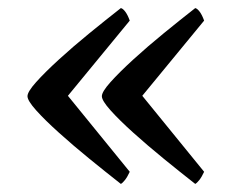

<svg xmlns="http://www.w3.org/2000/svg" viewBox="-20 -497 570 475"><path d="M279 -42Q242 -71 201.5 -104Q161 -137 126 -168.5Q91 -200 69.5 -224Q48 -248 48 -259Q48 -270 69.5 -294Q91 -318 126 -350Q161 -382 201.5 -415Q242 -448 279 -477Q284 -476 290 -468Q296 -460 301 -446L148 -260L301 -72Q295 -59 289 -51.5Q283 -44 279 -42ZM463 -42Q426 -71 385.5 -104Q345 -137 310 -168.5Q275 -200 253.5 -224Q232 -248 232 -259Q232 -270 253.5 -294Q275 -318 310 -350Q345 -382 385.5 -415Q426 -448 463 -477Q468 -476 474 -468Q480 -460 485 -446L332 -260L485 -72Q479 -59 473 -51.5Q467 -44 463 -42Z"/></svg>

Font: Texturina 72pt Medium
Style: Regular
Weight: 500
Designer: Guillermo Torres Carreño
Foundry: Omnibus-Type
Version: Version 1.002; ttfautohint (v1.8.3)